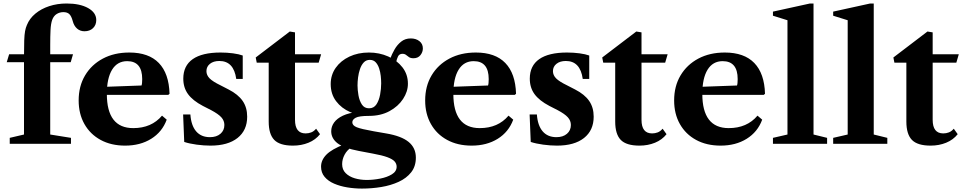

<svg xmlns="http://www.w3.org/2000/svg" viewBox="-20 -842 5636 1124"><path d="M37 0V-35L120.5 -54.5V-510.5Q120.5 -570 121.8 -604.8Q123 -639.5 126.8 -659.8Q130.5 -680 137.5 -695.5Q153 -734 187 -762.2Q221 -790.5 268.2 -806Q315.5 -821.5 370 -821.5Q448 -821.5 495.8 -794.8Q543.5 -768 543.5 -724.5Q543.5 -695.5 524.5 -677.2Q505.5 -659 474.5 -659Q449 -659 431 -674.8Q413 -690.5 405.5 -719.5Q398 -747.5 386 -759.2Q374 -771 351 -771Q329.5 -771 311.8 -760Q294 -749 285.5 -725.5Q277.5 -702.5 275.8 -666Q274 -629.5 274 -579V-54.5L395.5 -35V0ZM19.5 -478 33.5 -524.5H407.5L394 -478Z M712.5 10.5Q630.5 10.5 569.2 -22.8Q508 -56 474.2 -115.8Q440.5 -175.5 440.5 -254Q440.5 -337.5 478 -400.5Q515.5 -463.5 582.2 -499Q649 -534.5 737 -534.5Q850.5 -534.5 909.8 -473.2Q969 -412 972.5 -293L965 -286.5H533V-331.5L808.5 -341.5Q812.5 -352 812.5 -379Q812.5 -484 724.5 -484Q667 -484 636.2 -434Q605.5 -384 605.5 -292Q605.5 -92 760 -92Q867 -92 928.5 -165L956 -141.5Q929.5 -69.5 865.2 -29.5Q801 10.5 712.5 10.5Z M1212 10.5Q1174 10.5 1131.5 4.8Q1089 -1 1058.5 -11L1052 -172H1094.5Q1099 -107.5 1128.2 -73.2Q1157.5 -39 1209 -39Q1247.5 -39 1270.5 -58.8Q1293.5 -78.5 1293.5 -110.5Q1293.5 -135.5 1275.8 -155.2Q1258 -175 1215.5 -197.5L1167.5 -222Q1108.5 -253 1080.8 -291Q1053 -329 1053 -381.5Q1053 -457 1108.2 -495.8Q1163.5 -534.5 1271 -534.5Q1309 -534.5 1344.2 -529.8Q1379.5 -525 1401 -517V-380H1363Q1348.5 -485 1264 -485Q1230 -485 1209.2 -468.5Q1188.5 -452 1188.5 -425.5Q1188.5 -402 1207 -383.2Q1225.5 -364.5 1271 -342.5L1318.5 -318Q1374 -289.5 1400.5 -251.2Q1427 -213 1427 -159Q1427 -79 1370.5 -34.2Q1314 10.5 1212 10.5Z M1695 10.5Q1618 10.5 1585.5 -23Q1553 -56.5 1553 -130.5V-475H1483L1477 -505.5L1676.5 -657.5L1707 -652.5V-524.5H1860L1845.5 -475H1707V-140.5Q1707 -61 1769 -61Q1786.5 -61 1802 -67Q1817.5 -73 1830.5 -88.5L1853.5 -56.5Q1827.5 -23.5 1786 -6.5Q1744.5 10.5 1695 10.5Z M2264 -497.5Q2274 -525 2289.8 -552.5Q2305.5 -580 2328.8 -598.5Q2352 -617 2384.5 -617Q2415 -617 2435.2 -601.2Q2455.5 -585.5 2455.5 -558.5Q2455.5 -537 2441.2 -519Q2427 -501 2400.5 -501Q2384 -501 2374.5 -507.5Q2365 -514 2357 -520.5Q2349 -527 2336 -527Q2317.5 -527 2310 -511.5Q2302.5 -496 2298.5 -475.5ZM2140.5 -208Q2168.5 -208 2183.8 -231.2Q2199 -254.5 2205.2 -288.2Q2211.5 -322 2211.5 -354Q2211.5 -374 2209 -397.5Q2206.5 -421 2199.2 -442.5Q2192 -464 2179 -477.8Q2166 -491.5 2145 -491.5Q2123.5 -491.5 2109.5 -476.5Q2095.5 -461.5 2087.5 -438Q2079.5 -414.5 2076.2 -388.8Q2073 -363 2073 -342Q2073 -315.5 2078.5 -284Q2084 -252.5 2098.5 -230.2Q2113 -208 2140.5 -208ZM2140 -163.5Q2082.5 -163.5 2062.5 -152.8Q2042.5 -142 2042.5 -126Q2042.5 -107.5 2068.5 -97Q2094.5 -86.5 2168 -73.5L2240 -61Q2329.5 -46 2372 -11.2Q2414.5 23.5 2414.5 81Q2414.5 132 2387 166.8Q2359.5 201.5 2313.8 222.5Q2268 243.5 2212 252.8Q2156 262 2099 262Q2055.5 262 2013 255Q1970.5 248 1935.8 233Q1901 218 1880.2 193.2Q1859.5 168.5 1859.5 133.5Q1859.5 95 1890.8 63.2Q1922 31.5 1995.5 3L2037.5 20Q2011.5 37 1997.2 63.8Q1983 90.5 1983 119Q1983 151 2003.5 171.5Q2024 192 2057 201.8Q2090 211.5 2127 211.5Q2165.5 211.5 2206 203.5Q2246.5 195.5 2274.2 178.5Q2302 161.5 2302 134Q2302 116.5 2290 103Q2278 89.5 2247.5 78.2Q2217 67 2162 57L2080 41.5Q1991 24.5 1955 -4Q1919 -32.5 1919 -73.5Q1919 -101.5 1936 -125Q1953 -148.5 1987.2 -164.8Q2021.5 -181 2073 -186.5ZM2140 -163.5Q2081.5 -163.5 2030.2 -185.8Q1979 -208 1947.5 -249.8Q1916 -291.5 1916 -350Q1916 -403 1945.2 -444.8Q1974.5 -486.5 2025.2 -510.5Q2076 -534.5 2139.5 -534.5Q2200.5 -534.5 2252.5 -511.5Q2304.5 -488.5 2336.2 -447.5Q2368 -406.5 2368 -352Q2368 -306 2339.5 -262.5Q2311 -219 2259.8 -191.2Q2208.5 -163.5 2140 -163.5Z M2741 10.5Q2659 10.5 2597.8 -22.8Q2536.5 -56 2502.8 -115.8Q2469 -175.5 2469 -254Q2469 -337.5 2506.5 -400.5Q2544 -463.5 2610.8 -499Q2677.5 -534.5 2765.5 -534.5Q2879 -534.5 2938.2 -473.2Q2997.5 -412 3001 -293L2993.5 -286.5H2561.5V-331.5L2837 -341.5Q2841 -352 2841 -379Q2841 -484 2753 -484Q2695.5 -484 2664.8 -434Q2634 -384 2634 -292Q2634 -92 2788.5 -92Q2895.5 -92 2957 -165L2984.5 -141.5Q2958 -69.5 2893.8 -29.5Q2829.5 10.5 2741 10.5Z M3240.5 10.5Q3202.5 10.5 3160 4.8Q3117.5 -1 3087 -11L3080.5 -172H3123Q3127.5 -107.5 3156.8 -73.2Q3186 -39 3237.5 -39Q3276 -39 3299 -58.8Q3322 -78.5 3322 -110.5Q3322 -135.5 3304.2 -155.2Q3286.5 -175 3244 -197.5L3196 -222Q3137 -253 3109.2 -291Q3081.5 -329 3081.5 -381.5Q3081.5 -457 3136.8 -495.8Q3192 -534.5 3299.5 -534.5Q3337.5 -534.5 3372.8 -529.8Q3408 -525 3429.5 -517V-380H3391.5Q3377 -485 3292.5 -485Q3258.5 -485 3237.8 -468.5Q3217 -452 3217 -425.5Q3217 -402 3235.5 -383.2Q3254 -364.5 3299.5 -342.5L3347 -318Q3402.5 -289.5 3429 -251.2Q3455.5 -213 3455.5 -159Q3455.5 -79 3399 -34.2Q3342.5 10.5 3240.5 10.5Z M3723.5 10.5Q3646.5 10.5 3614 -23Q3581.5 -56.5 3581.5 -130.5V-475H3511.5L3505.5 -505.5L3705 -657.5L3735.5 -652.5V-524.5H3888.5L3874 -475H3735.5V-140.5Q3735.5 -61 3797.5 -61Q3815 -61 3830.5 -67Q3846 -73 3859 -88.5L3882 -56.5Q3856 -23.5 3814.5 -6.5Q3773 10.5 3723.5 10.5Z M4198.5 10.5Q4116.5 10.5 4055.2 -22.8Q3994 -56 3960.2 -115.8Q3926.5 -175.5 3926.5 -254Q3926.5 -337.5 3964 -400.5Q4001.5 -463.5 4068.2 -499Q4135 -534.5 4223 -534.5Q4336.5 -534.5 4395.8 -473.2Q4455 -412 4458.5 -293L4451 -286.5H4019V-331.5L4294.5 -341.5Q4298.5 -352 4298.5 -379Q4298.5 -484 4210.5 -484Q4153 -484 4122.2 -434Q4091.5 -384 4091.5 -292Q4091.5 -92 4246 -92Q4353 -92 4414.5 -165L4442 -141.5Q4415.5 -69.5 4351.2 -29.5Q4287 10.5 4198.5 10.5Z M4505 0V-35L4590 -54.5V-723.5L4505 -750V-774L4721.5 -821.5H4742.5V-54.5L4822 -35V0Z M4857.5 0V-35L4942.5 -54.5V-723.5L4857.5 -750V-774L5074 -821.5H5095V-54.5L5174.5 -35V0Z M5428 10.5Q5351 10.5 5318.5 -23Q5286 -56.5 5286 -130.5V-475H5216L5210 -505.5L5409.5 -657.5L5440 -652.5V-524.5H5593L5578.5 -475H5440V-140.5Q5440 -61 5502 -61Q5519.5 -61 5535 -67Q5550.5 -73 5563.5 -88.5L5586.5 -56.5Q5560.5 -23.5 5519 -6.5Q5477.5 10.5 5428 10.5Z"/></svg>

Font: Libre Caslon Text
Style: Regular
Weight: 400
Designer: Pablo Impallari, Rodrigo Fuenzalida, Katja Schimmel
Foundry: Pablo Impallari, Rodrigo Fuenzalida
Version: Version 2.000